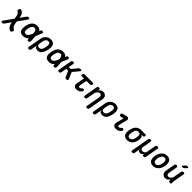

<svg xmlns="http://www.w3.org/2000/svg" viewBox="727 -3443 6300 6300"><g transform="rotate(45 3877.0 -293.5)"><path d="M523 -485 310 -185 327 -75Q336 -19 362.5 15Q389 49 421 62Q443 75 450 86Q457 97 454 115Q450 138 440.5 154.5Q431 171 418.5 180Q406 189 390.5 190Q375 191 359 182Q308 158 272.5 114Q237 70 226 -2L217 -55L71 152Q57 171 40.5 180.5Q24 190 3 190Q-12 190 -24 185.5Q-36 181 -42 171.5Q-48 162 -45 148Q-42 134 -29 115L195 -199L177 -309Q173 -336 164.5 -355.5Q156 -375 144.5 -390Q133 -405 120.5 -415Q108 -425 97 -431Q76 -445 69.5 -456.5Q63 -468 65 -485Q69 -508 78.5 -524.5Q88 -541 100.5 -550Q113 -559 128.5 -560Q144 -561 160 -551Q182 -540 201 -526Q220 -512 235 -492Q250 -472 261.5 -446Q273 -420 278 -385L287 -330L424 -522Q437 -541 453 -550.5Q469 -560 491 -560Q506 -560 517.5 -555.5Q529 -551 534.5 -541.5Q540 -532 538 -518Q536 -504 523 -485Z M1097 -59Q1098 -31 1085 -15Q1072 1 1043 8Q1014 14 999.5 3.5Q985 -7 983 -35L981 -80Q975 -73 968 -66Q936 -30 892.5 -10Q849 10 788 10Q725 10 685.5 -10Q646 -30 627 -66.5Q608 -103 606 -154.5Q604 -206 615 -270Q626 -334 647 -387Q668 -440 701 -478.5Q734 -517 780.5 -538.5Q827 -560 889 -560Q950 -560 987 -542Q1024 -524 1044 -491Q1048 -485 1052 -478L1067 -515Q1079 -543 1097.5 -553.5Q1116 -564 1142 -558Q1169 -551 1176.5 -535Q1184 -519 1172 -491L1085 -281ZM971 -282Q969 -321 964 -352Q958 -384 946.5 -406Q935 -428 916.5 -439.5Q898 -451 870 -451Q843 -451 820.5 -437.5Q798 -424 780.5 -400.5Q763 -377 750 -343.5Q737 -310 731 -270Q724 -231 724 -199Q724 -167 732 -145Q740 -123 759 -111Q778 -99 807 -99Q836 -99 859 -113Q882 -127 901.5 -151.5Q921 -176 938 -210Q955 -243 971 -282Z M1228 180Q1198 180 1186.5 166Q1175 152 1180 122L1260 -331Q1269 -383 1292.5 -425Q1316 -467 1350 -497Q1384 -527 1428 -543.5Q1472 -560 1522 -560Q1623 -560 1667 -504Q1711 -448 1705 -351Q1702 -313 1695.5 -275Q1689 -237 1678 -199Q1650 -102 1597.5 -46Q1545 10 1461 10Q1399 10 1366.5 -20.5Q1334 -51 1337 -105L1296 122Q1291 152 1274 166Q1257 180 1228 180ZM1438 -90Q1489 -90 1518 -119.5Q1547 -149 1563 -204Q1574 -240 1580 -275.5Q1586 -311 1588 -346Q1592 -401 1573 -430.5Q1554 -460 1504 -460Q1479 -460 1457.5 -450.5Q1436 -441 1419.5 -424Q1403 -407 1391.5 -382.5Q1380 -358 1375 -326L1353 -204Q1344 -150 1366 -120Q1388 -90 1438 -90Z M2297 -59Q2298 -31 2285 -15Q2272 1 2243 8Q2214 14 2199.5 3.5Q2185 -7 2183 -35L2181 -80Q2175 -73 2168 -66Q2136 -30 2092.5 -10Q2049 10 1988 10Q1925 10 1885.5 -10Q1846 -30 1827 -66.5Q1808 -103 1806 -154.5Q1804 -206 1815 -270Q1826 -334 1847 -387Q1868 -440 1901 -478.5Q1934 -517 1980.5 -538.5Q2027 -560 2089 -560Q2150 -560 2187 -542Q2224 -524 2244 -491Q2248 -485 2252 -478L2267 -515Q2279 -543 2297.5 -553.5Q2316 -564 2342 -558Q2369 -551 2376.5 -535Q2384 -519 2372 -491L2285 -281ZM2171 -282Q2169 -321 2164 -352Q2158 -384 2146.5 -406Q2135 -428 2116.5 -439.5Q2098 -451 2070 -451Q2043 -451 2020.5 -437.5Q1998 -424 1980.5 -400.5Q1963 -377 1950 -343.5Q1937 -310 1931 -270Q1924 -231 1924 -199Q1924 -167 1932 -145Q1940 -123 1959 -111Q1978 -99 2007 -99Q2036 -99 2059 -113Q2082 -127 2101.5 -151.5Q2121 -176 2138 -210Q2155 -243 2171 -282Z M2457 10Q2427 10 2415.5 -4Q2404 -18 2409 -48L2490 -502Q2495 -532 2511.5 -546Q2528 -560 2558 -560Q2587 -560 2598.5 -546Q2610 -532 2605 -502L2575 -331H2642Q2653 -331 2662 -335.5Q2671 -340 2679 -350L2822 -523Q2837 -542 2855.5 -551Q2874 -560 2895 -560Q2940 -560 2946.5 -542Q2953 -524 2923 -487L2771 -304Q2763 -294 2761 -284.5Q2759 -275 2764 -266L2852 -66Q2868 -28 2854 -9Q2840 10 2795 10Q2773 10 2758.5 0.5Q2744 -9 2735 -28L2655 -214Q2651 -223 2643.5 -228Q2636 -233 2624 -233H2557L2525 -48Q2520 -18 2503 -4Q2486 10 2457 10Z M3490 -530Q3516 -530 3527 -516Q3538 -502 3533 -476Q3528 -450 3512.5 -435.5Q3497 -421 3471 -421H3307L3265 -211Q3260 -183 3258 -163Q3256 -143 3259.5 -129.5Q3263 -116 3271 -109.5Q3279 -103 3292 -103Q3316 -103 3338.5 -114.5Q3361 -126 3382 -150Q3399 -169 3418 -169.5Q3437 -170 3452 -157Q3469 -142 3469 -123.5Q3469 -105 3455 -87Q3433 -59 3411.5 -40.5Q3390 -22 3366.5 -11Q3343 0 3317 5Q3291 10 3262 10Q3223 10 3196.5 -2.5Q3170 -15 3154.5 -38Q3139 -61 3136 -93Q3133 -125 3141 -165L3192 -421H3095Q3070 -421 3059 -435Q3048 -449 3053 -475Q3058 -501 3073.5 -515.5Q3089 -530 3115 -530Z M3772 -316 3725 -48Q3720 -18 3703 -4Q3686 10 3657 10Q3627 10 3615.5 -4Q3604 -18 3609 -48L3690 -503Q3695 -532 3711.5 -546Q3728 -560 3755 -560Q3783 -560 3795.5 -546Q3808 -532 3803 -503L3794 -453Q3818 -504 3857 -532Q3896 -560 3948 -560Q3992 -560 4024.5 -545.5Q4057 -531 4077 -505Q4097 -479 4104 -443Q4111 -407 4103 -364L4014 141Q4009 170 3992.5 184Q3976 198 3947 198Q3917 198 3905 184Q3893 170 3898 141L3983 -336Q3987 -358 3985 -379Q3983 -400 3974 -416Q3965 -432 3949.5 -442Q3934 -452 3909 -452Q3884 -452 3861 -439Q3838 -426 3819.5 -406.5Q3801 -387 3788.5 -363Q3776 -339 3772 -316Z M4228 180Q4198 180 4186.5 166Q4175 152 4180 122L4260 -331Q4269 -383 4292.5 -425Q4316 -467 4350 -497Q4384 -527 4428 -543.5Q4472 -560 4522 -560Q4623 -560 4667 -504Q4711 -448 4705 -351Q4702 -313 4695.5 -275Q4689 -237 4678 -199Q4650 -102 4597.5 -46Q4545 10 4461 10Q4399 10 4366.5 -20.5Q4334 -51 4337 -105L4296 122Q4291 152 4274 166Q4257 180 4228 180ZM4438 -90Q4489 -90 4518 -119.5Q4547 -149 4563 -204Q4574 -240 4580 -275.5Q4586 -311 4588 -346Q4592 -401 4573 -430.5Q4554 -460 4504 -460Q4479 -460 4457.5 -450.5Q4436 -441 4419.5 -424Q4403 -407 4391.5 -382.5Q4380 -358 4375 -326L4353 -204Q4344 -150 4366 -120Q4388 -90 4438 -90Z M4930 -388Q4906 -382 4890 -394Q4874 -406 4868 -432Q4863 -458 4873 -475Q4883 -492 4910 -499L5056 -535Q5084 -542 5105.5 -537.5Q5127 -533 5140 -520Q5153 -507 5157.5 -487Q5162 -467 5155 -443L5097 -211Q5088 -176 5086 -154.5Q5084 -133 5088.5 -121Q5093 -109 5102 -104Q5111 -99 5124 -99Q5149 -99 5171 -113Q5193 -127 5214 -150Q5232 -170 5249.5 -170.5Q5267 -171 5284 -157Q5301 -142 5301.5 -122Q5302 -102 5287 -83Q5268 -58 5248 -40Q5228 -22 5205 -11Q5182 0 5155 5Q5128 10 5094 10Q5058 10 5030 -1Q5002 -12 4985.5 -34Q4969 -56 4964.5 -88.5Q4960 -121 4972 -165L5029 -384Q5033 -397 5026.5 -404Q5020 -411 5008 -408Z M5890 -450H5810Q5860 -441 5881 -404Q5902 -367 5897 -310Q5895 -284 5890.5 -257.5Q5886 -231 5879 -204Q5851 -108 5784.5 -49Q5718 10 5616 10Q5565 10 5528.5 -5.5Q5492 -21 5469.5 -49Q5447 -77 5437.5 -116.5Q5428 -156 5431 -204Q5433 -237 5438.5 -270Q5444 -303 5454 -336Q5482 -432 5548 -491Q5614 -550 5716 -550H5909Q5934 -550 5944 -537.5Q5954 -525 5949 -500Q5944 -475 5929.5 -462.5Q5915 -450 5890 -450ZM5635 -91Q5661 -91 5681 -99Q5701 -107 5717 -121.5Q5733 -136 5744 -157Q5755 -178 5764 -204Q5772 -237 5778 -270Q5784 -303 5786 -336Q5789 -393 5769.5 -421Q5750 -449 5698 -449Q5647 -449 5615.5 -419Q5584 -389 5569 -336Q5560 -303 5554 -270Q5548 -237 5547 -204Q5543 -151 5563.5 -121Q5584 -91 5635 -91Z M6027 180Q5998 180 5986.5 166Q5975 152 5980 122L6088 -492Q6094 -522 6110.5 -536Q6127 -550 6156.5 -550Q6186 -550 6197.5 -536Q6209 -522 6204 -492L6153 -204Q6143 -150 6164.5 -120Q6186 -90 6236 -90Q6286 -90 6319 -120Q6352 -150 6361 -204L6412 -492Q6418 -522 6434.5 -536Q6451 -550 6480.5 -550Q6510 -550 6521.5 -536Q6533 -522 6528 -492L6449 -47Q6444 -18 6427.5 -4Q6411 10 6382 10Q6353 10 6341.5 -4Q6330 -18 6335 -47L6342 -85Q6344 -95 6343 -95Q6343 -95 6343 -95Q6342 -95 6339 -85Q6324 -40 6295.5 -15Q6267 10 6217.5 10Q6168 10 6150.5 -15Q6133 -40 6134 -85V-95L6132 -85L6095 122Q6090 152 6073.5 166Q6057 180 6027 180Z M6818 10Q6758 10 6718 -12Q6678 -34 6656 -73Q6634 -112 6629.5 -164Q6625 -216 6635 -276Q6646 -335 6669 -387Q6692 -439 6727.5 -477.5Q6763 -516 6811 -538Q6859 -560 6919 -560Q6979 -560 7019 -538Q7059 -516 7081 -477.5Q7103 -439 7108 -387.5Q7113 -336 7102 -276Q7091 -216 7068 -164Q7045 -112 7009 -73Q6973 -34 6925.5 -12Q6878 10 6818 10ZM6837 -95Q6867 -95 6892 -109Q6917 -123 6935.5 -147Q6954 -171 6967 -204Q6980 -237 6987 -276Q6994 -314 6993 -347Q6992 -380 6981.5 -403.5Q6971 -427 6951 -441Q6931 -455 6900 -455Q6870 -455 6845 -441Q6820 -427 6801.5 -403Q6783 -379 6770 -346Q6757 -313 6750 -275Q6744 -237 6745 -204Q6746 -171 6756.5 -147Q6767 -123 6786.5 -109Q6806 -95 6837 -95Z M7611 10Q7582 10 7566.5 -4Q7551 -18 7545 -47Q7542 -59 7541.5 -72Q7541 -85 7543 -97Q7518 -46 7479 -18Q7440 10 7388 10Q7345 10 7312.5 -4.5Q7280 -19 7260 -45.5Q7240 -72 7233 -107.5Q7226 -143 7233 -186L7289 -502Q7294 -532 7311 -546Q7328 -560 7357 -560Q7387 -560 7398.5 -546Q7410 -532 7405 -502L7354 -214Q7350 -192 7352 -171Q7354 -150 7362.5 -134Q7371 -118 7387 -108Q7403 -98 7427 -98Q7453 -98 7476 -111Q7499 -124 7517.5 -143.5Q7536 -163 7548 -187Q7560 -211 7564 -234L7612 -502Q7617 -532 7633.5 -546Q7650 -560 7680 -560Q7709 -560 7721 -546Q7733 -532 7727 -502L7656 -98Q7653 -85 7654 -72.5Q7655 -60 7658 -47Q7663 -18 7651.5 -4Q7640 10 7611 10ZM7611 -676Q7595 -659 7577.5 -652Q7560 -645 7540 -645Q7500 -645 7495 -660Q7490 -675 7520 -708L7561 -752Q7579 -772 7596.5 -778.5Q7614 -785 7637 -785Q7679 -785 7683.5 -769Q7688 -753 7657 -722Z"/></g></svg>

Font: Maple Mono NL SemiBold
Style: Italic
Weight: 600
Italic angle: -10°
Monospace: yes
Designer: subframe7536
Version: Version 7.000